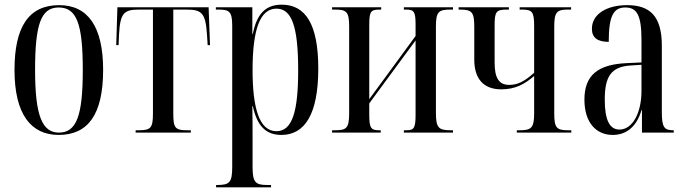

<svg xmlns="http://www.w3.org/2000/svg" viewBox="-20 -567 2933 821"><path d="M231 10C356 10 421 -77 421 -268C421 -453 356 -545 233 -545C104 -545 42 -454 42 -268C42 -79 112 10 231 10ZM232 0C160 0 130 -73 130 -268C130 -465 156 -535 231 -535C308 -535 334 -465 334 -268C334 -74 308 0 232 0Z M560 0H796V-10H780C729 -10 721 -20 721 -82V-526H779C844 -526 859 -509 865 -420L868 -374H878L872 -536H482L477 -374H487L489 -420C494 -510 509 -526 574 -526H634V-82C634 -20 625 -10 573 -10H560Z M904 234H1139V224H1123C1072 224 1060 213 1060 146V27C1060 -21 1060 -65 1059 -113H1061C1079 -32 1114 10 1183 10C1283 10 1341 -78 1341 -274C1341 -464 1286 -547 1185 -547C1114 -547 1078 -506 1061 -422H1059V-536H903V-526H912C959 -526 973 -520 973 -457V146C973 213 962 224 909 224H904ZM1162 -6C1088 -6 1060 -106 1060 -268C1060 -444 1093 -530 1162 -530C1226 -530 1255 -458 1255 -267C1255 -90 1230 -6 1162 -6Z M1400 0H1608V-10H1602C1567 -10 1559 -18 1559 -76V-125L1757 -394V-78C1757 -20 1751 -10 1718 -10H1707V0H1917V-10H1907C1856 -10 1844 -20 1844 -84V-453C1844 -518 1856 -526 1907 -526H1917V-536H1707V-526H1717C1750 -526 1757 -517 1757 -463V-413L1559 -143V-462C1559 -518 1566 -526 1603 -526H1610V-536H1400V-526H1412C1461 -526 1473 -518 1473 -453V-83C1473 -18 1461 -10 1412 -10H1400Z M2190 0H2423V-10H2410C2360 -10 2350 -20 2350 -82V-453C2350 -515 2361 -526 2407 -526H2422V-536H2202V-526H2211C2256 -526 2264 -517 2264 -455V-256C2222 -218 2193 -204 2157 -204C2114 -204 2095 -233 2095 -299V-456C2095 -517 2101 -526 2147 -526H2156V-536H1941V-526H1949C1999 -526 2008 -513 2008 -453V-312C2008 -231 2047 -185 2123 -185C2184 -185 2223 -207 2264 -242V-82C2264 -17 2250 -10 2199 -10H2190Z M2600 10C2660 10 2703 -27 2723 -96H2725V0H2861V-10H2859C2821 -10 2810 -22 2810 -87V-372C2810 -498 2759 -545 2662 -545C2573 -545 2511 -506 2511 -444C2511 -405 2536 -388 2583 -388C2583 -499 2603 -535 2654 -535C2704 -535 2723 -501 2723 -396V-300L2658 -297C2537 -291 2479 -246 2479 -141C2479 -43 2529 10 2600 10ZM2629 -13C2587 -13 2566 -53 2566 -141C2566 -237 2591 -282 2677 -287L2723 -290V-178C2723 -85 2685 -13 2629 -13Z"/></svg>

Font: Noto Serif Display ExtraCondensed
Style: Regular
Weight: 400
Width: 2
Designer: Monotype Design Team
Foundry: Monotype Imaging Inc.
Version: Version 2.009